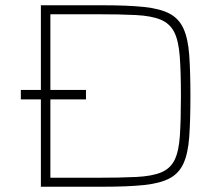

<svg xmlns="http://www.w3.org/2000/svg" viewBox="-20 -708 848 728"><path d="M135 0V-331H59V-367H135V-688H371Q466 -688 527 -681.5Q588 -675 623.5 -656Q659 -637 676 -599Q693 -561 697.5 -499Q702 -437 702 -344Q702 -251 697.5 -189Q693 -127 676 -89Q659 -51 623.5 -32Q588 -13 527 -6.5Q466 0 371 0ZM171 -34H343Q436 -34 496.5 -37Q557 -40 591.5 -54.5Q626 -69 642 -101.5Q658 -134 662 -193Q666 -252 666 -344Q666 -436 661.5 -495Q657 -554 640.5 -586.5Q624 -619 589 -633.5Q554 -648 494.5 -651Q435 -654 343 -654H171V-367H306V-331H171Z"/></svg>

Font: Saira Expanded Thin
Style: Regular
Weight: 250
Width: 7
Designer: Hector Gatti with collaboration of the Omnibus-Type team
Foundry: Omnibus-Type
Version: Version 1.101